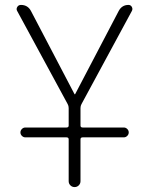

<svg xmlns="http://www.w3.org/2000/svg" viewBox="-20 -540 596 780"><path d="M255 -117 50 -495Q45 -503 50 -511.5Q55 -520 65 -520Q93 -520 106 -495L283 -157H284H285L462 -495Q475 -520 502 -520Q511 -520 515.5 -512Q520 -504 516 -496L311 -117Q307 -110 307 -101V-30Q307 -22 316 -22H483Q491 -22 497 -16Q503 -10 503 -2Q503 6 497 12Q491 18 483 18H316Q307 18 307 26V196Q307 206 300 213Q293 220 283 220Q273 220 266 213Q259 206 259 196V26Q259 18 250 18H83Q75 18 69 12Q63 6 63 -2Q63 -10 69 -16Q75 -22 83 -22H250Q259 -22 259 -30V-101Q259 -110 255 -117Z"/></svg>

Font: Rounded Mplus 1c Light
Style: Regular
Weight: 300
Version: Version 1.059.20150529